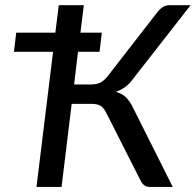

<svg xmlns="http://www.w3.org/2000/svg" viewBox="-20 -738 772 758"><path d="M297.5 -609H382L373 -533.5H288L272.5 -404.5H339.5Q360 -404.5 375 -411.2Q390 -418 406 -438.5L601 -689.5Q610 -701.5 621.8 -709.5Q633.5 -717.5 648 -717.5H732.5L502.5 -423Q489 -405 472.8 -393.5Q456.5 -382 437.5 -375.5Q462.5 -368.5 478 -353Q493.5 -337.5 506.5 -310L662 0H572Q557 0 548 -7.8Q539 -15.5 532 -31L399.5 -292.5Q390 -312 377.5 -320Q365 -328 341 -328H263L223 0H124L189.5 -533.5H35L44 -609H198.5L212 -717.5H311Z"/></svg>

Font: Lato Medium
Style: Italic
Weight: 500
Italic angle: -7°
Designer: Lukasz Dziedzic
Foundry: tyPoland Lukasz Dziedzic
Version: Version 2.006; 2014-01-15